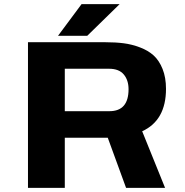

<svg xmlns="http://www.w3.org/2000/svg" viewBox="-20 -903 890 923"><path d="M259 -731 372 -883H555L399.5 -731ZM485 -241H291.5V0H114.5V-700H487Q535.5 -700 574.5 -695Q613.5 -690 652.8 -675.2Q692 -660.5 718.5 -636.5Q745 -612.5 761.5 -571.5Q778 -530.5 778 -476Q778 -324.5 663.5 -272L773.5 0H586L498 -241ZM291.5 -572.5V-368.5H506Q598 -368.5 598 -474Q598 -517.5 575 -545Q552 -572.5 504.5 -572.5Z"/></svg>

Font: League Mono Wide
Style: Bold
Weight: 700
Width: 8
Designer: Tyler Finck
Foundry: The League of Moveable Type / Tyler Finck
Version: Version 2.210